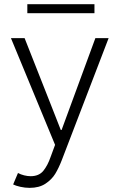

<svg xmlns="http://www.w3.org/2000/svg" viewBox="-20 -700 574 933"><path d="M43.9 196.3 67.4 140.6Q80.6 147.9 97.4 152.1Q114.3 156.2 128.9 156.2Q169.4 156.2 190.7 129.9Q211.9 103.5 225.6 63.5L247.6 3.9L33.2 -514.6H99.6L227.5 -190.4L275.4 -68.4H279.3L443.4 -514.6H507.8L280.3 78.1Q265.1 117.2 248.3 144.8Q231.4 172.4 200.9 192.6Q170.4 212.9 124 212.9Q101.6 212.9 78.9 207.8Q56.2 202.6 43.9 196.3ZM112.8 -679.7H439V-635.7H112.8Z"/></svg>

Font: Reddit Sans Fudge Light
Style: Regular
Weight: 300
Designer: Stephen Hutchings
Foundry: Reddit
Version: Version 1.013